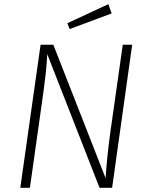

<svg xmlns="http://www.w3.org/2000/svg" viewBox="-20 -898 707 918"><path d="M516 0H456L206 -639Q203 -561 180 -404L123 0H77L174 -684H235L485 -46Q490 -133 506 -255L567 -684H612ZM498 -878 514 -834 313 -759 302 -787Z"/></svg>

Font: Fira Sans ExtraLight
Style: Italic
Weight: 275
Italic angle: -8°
Designer: Carrois Corporate & Edenspiekermann AG
Foundry: Carrois Corporate GbR & Edenspiekermann AG
Version: Version 4.203